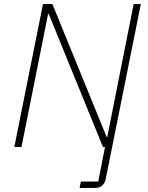

<svg xmlns="http://www.w3.org/2000/svg" viewBox="-20 -718 721 938"><path d="M50 0 190 -698H236L501 -49H504L633 -698H668L497 154Q488 200 444 200H369L375 169H460L493 0H483L218 -650H215L85 0Z"/></svg>

Font: IBM Plex Sans ExtLt
Style: Italic
Weight: 200
Italic angle: -11°
Designer: Mike Abbink, Paul van der Laan, Pieter van Rosmalen
Foundry: Bold Monday
Version: Version 3.005